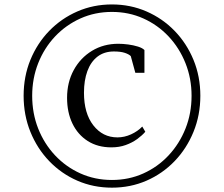

<svg xmlns="http://www.w3.org/2000/svg" viewBox="-20 -926 1034 886"><path d="M89 -484Q89 -573 120.2 -649.5Q151.5 -726 207.2 -783.5Q263 -841 337 -873.2Q411 -905.5 496.5 -905.5Q582 -905.5 656 -873.2Q730 -841 785.8 -783.5Q841.5 -726 873 -649.5Q904.5 -573 904.5 -484Q904.5 -395 873 -317.8Q841.5 -240.5 785.8 -182.5Q730 -124.5 656 -92.2Q582 -60 496.5 -60Q411 -60 337 -92.2Q263 -124.5 207.2 -182.5Q151.5 -240.5 120.2 -317.8Q89 -395 89 -484ZM128.5 -484Q128.5 -403 156.2 -332.8Q184 -262.5 234.2 -209Q284.5 -155.5 351.5 -125.5Q418.5 -95.5 496.5 -95.5Q574.5 -95.5 641.2 -125.5Q708 -155.5 758 -209Q808 -262.5 836 -332.8Q864 -403 864 -484Q864 -564 836 -634.2Q808 -704.5 758 -757.8Q708 -811 641.2 -841Q574.5 -871 496.5 -871Q418.5 -871 351.5 -841Q284.5 -811 234.2 -757.8Q184 -704.5 156.2 -634.2Q128.5 -564 128.5 -484ZM494 -246Q431 -246 385 -275.2Q339 -304.5 314.2 -356Q289.5 -407.5 289.5 -474.5Q289.5 -546 320.2 -602.5Q351 -659 404.5 -691.5Q458 -724 526 -724Q547 -724 571.5 -720.8Q596 -717.5 616.8 -711Q637.5 -704.5 646.5 -695V-590H604.5L583.5 -667Q575.5 -675.5 556.2 -682Q537 -688.5 505.5 -688.5Q461 -688.5 430 -664.8Q399 -641 383.2 -598Q367.5 -555 367.5 -498Q367.5 -403 410.8 -347.5Q454 -292 522 -292Q554 -292 584.8 -306Q615.5 -320 636.5 -342L650.5 -318Q636 -301 613 -284.2Q590 -267.5 560.2 -256.8Q530.5 -246 494 -246Z"/></svg>

Font: Merriweather 96pt Light
Style: Regular
Weight: 300
Version: Version 2.100